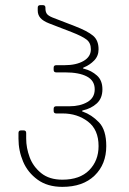

<svg xmlns="http://www.w3.org/2000/svg" viewBox="-20 -720 503 748"><path d="M52 -180V-202Q52 -212 62 -212H72Q82 -212 82 -202V-180Q82 -144 95.5 -107.5Q109 -71 140.5 -45.5Q172 -20 223 -20Q291 -20 327.5 -57Q364 -94 364 -151Q364 -215 322.5 -246.5Q281 -278 224 -278H199Q189 -278 189 -288V-296Q189 -306 199 -306H251Q292 -306 320.5 -322.5Q349 -339 349 -372Q349 -406 318.5 -422Q288 -438 234 -438H199Q189 -438 189 -448V-456Q189 -466 199 -466H231Q277 -466 305.5 -482.5Q334 -499 334 -528Q334 -553 317 -566Q300 -579 259 -595L171 -629Q148 -638 137.5 -650Q127 -662 127 -679V-690Q127 -700 137 -700H147Q157 -700 157 -690V-687Q157 -675 162 -667Q167 -659 184 -652L272 -618Q321 -599 342.5 -581Q364 -563 364 -528Q364 -502 347 -484.5Q330 -467 308 -458Q298 -454 308 -452Q336 -445 357.5 -426Q379 -407 379 -372Q379 -337 357 -317Q335 -297 303 -290Q300 -289 299.5 -287.5Q299 -286 303 -285Q337 -273 365.5 -243.5Q394 -214 394 -151Q394 -80 348.5 -36Q303 8 223 8Q165 8 126.5 -20Q88 -48 70 -90.5Q52 -133 52 -180Z"/></svg>

Font: Barlow GEO Thin
Style: Regular
Weight: 100
Designer: Jeremy Tribby
Foundry: Tribby Type
Version: Version 1.408